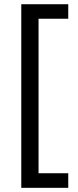

<svg xmlns="http://www.w3.org/2000/svg" viewBox="-20 -734 369 912"><path d="M304.2 158.2H81.1V-713.9H304.2V-645H163.1V88.9H304.2Z"/></svg>

Font: OpenSans-Regular
Style: Regular
Weight: 400
Foundry: Ascender Corporation
Version: Version 1.10